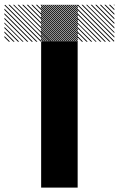

<svg xmlns="http://www.w3.org/2000/svg" viewBox="-21 -856 543 876"><path d="M500.8 -830 496.7 -834.2H500.8ZM500.8 -809.2 475.8 -834.2H481.7L500.8 -815ZM500.8 -788.3 455 -834.2H460.8L500.8 -794.2ZM500.8 -767.5 434.2 -834.2H440L500.8 -773.3ZM500.8 -746.7 413.3 -834.2H419.2L500.8 -752.5ZM500.8 -725.8 392.5 -834.2H398.3L500.8 -731.7ZM500.8 -705 371.7 -834.2H376.7L500.8 -710ZM500.8 -684.2 350.8 -834.2H356.7L500.8 -690ZM498.3 -665.8 332.5 -831.7 335.8 -834.2 500.8 -669.2ZM477.5 -665.8 332.5 -810.8V-816.7L483.3 -665.8ZM456.7 -665.8 332.5 -790V-795.8L462.5 -665.8ZM435.8 -665.8 332.5 -769.2V-775L441.7 -665.8ZM415 -665.8 332.5 -748.3V-753.3L420 -665.8ZM394.2 -665.8 332.5 -727.5V-733.3L400 -665.8ZM373.3 -665.8 332.5 -706.7V-712.5L379.2 -665.8ZM352.5 -665.8 332.5 -685.8V-691.7L358.3 -665.8ZM500.8 -834.2H502.5L500.8 -835.8ZM334.2 -826.7 326.7 -834.2H332.5L334.2 -832.5ZM334.2 -817.5 317.5 -834.2H323.3L334.2 -823.3ZM334.2 -808.3 308.3 -834.2H314.2L334.2 -814.2ZM334.2 -799.2 299.2 -834.2H305L334.2 -805ZM334.2 -790 290 -834.2H295.8L334.2 -795.8ZM334.2 -780.8 280.8 -834.2H286.7L334.2 -786.7ZM334.2 -771.7 271.7 -834.2H277.5L334.2 -777.5ZM334.2 -762.5 262.5 -834.2H268.3L334.2 -768.3ZM334.2 -753.3 253.3 -834.2H259.2L334.2 -759.2ZM334.2 -744.2 244.2 -834.2H250L334.2 -750ZM334.2 -735 235 -834.2H240.8L334.2 -740.8ZM334.2 -725.8 225.8 -834.2H231.7L334.2 -731.7ZM334.2 -716.7 216.7 -834.2H222.5L334.2 -722.5ZM334.2 -707.5 207.5 -834.2H213.3L334.2 -713.3ZM334.2 -698.3 198.3 -834.2H204.2L334.2 -704.2ZM334.2 -689.2 189.2 -834.2H195L334.2 -695ZM334.2 -680 180 -834.2H185.8L334.2 -685.8ZM334.2 -670.8 170.8 -834.2H176.7L334.2 -676.7ZM330 -665.8 165.8 -830 167.5 -834.2 334.2 -667.5ZM320.8 -665.8 165.8 -820.8V-826.7L326.7 -665.8ZM311.7 -665.8 165.8 -811.7V-817.5L317.5 -665.8ZM302.5 -665.8 165.8 -802.5V-808.3L308.3 -665.8ZM293.3 -665.8 165.8 -793.3V-799.2L299.2 -665.8ZM284.2 -665.8 165.8 -784.2V-790L290 -665.8ZM275 -665.8 165.8 -775V-780.8L280.8 -665.8ZM265.8 -665.8 165.8 -765.8V-771.7L271.7 -665.8ZM256.7 -665.8 165.8 -756.7V-762.5L262.5 -665.8ZM247.5 -665.8 165.8 -747.5V-753.3L253.3 -665.8ZM238.3 -665.8 165.8 -738.3V-744.2L244.2 -665.8ZM229.2 -665.8 165.8 -729.2V-735L235 -665.8ZM220 -665.8 165.8 -720V-725.8L225.8 -665.8ZM210 -665.8 165.8 -710V-716.7L216.7 -665.8ZM201.7 -665.8 165.8 -701.7V-707.5L207.5 -665.8ZM192.5 -665.8 165.8 -692.5V-698.3L198.3 -665.8ZM183.3 -665.8 165.8 -683.3V-689.2L189.2 -665.8ZM174.2 -665.8 165.8 -674.2V-680L180 -665.8ZM167.5 -830 163.3 -834.2H167.5ZM167.5 -809.2 142.5 -834.2H148.3L167.5 -815ZM167.5 -788.3 121.7 -834.2H127.5L167.5 -794.2ZM167.5 -767.5 100.8 -834.2H106.7L167.5 -773.3ZM167.5 -746.7 80 -834.2H85.8L167.5 -752.5ZM167.5 -725.8 59.2 -834.2H65L167.5 -731.7ZM167.5 -705 38.3 -834.2H43.3L167.5 -710ZM167.5 -684.2 17.5 -834.2H23.3L167.5 -690ZM165 -665.8 -0.8 -831.7 2.5 -834.2 167.5 -669.2ZM144.2 -665.8 -0.8 -810.8V-816.7L150 -665.8ZM123.3 -665.8 -0.8 -790V-795.8L129.2 -665.8ZM102.5 -665.8 -0.8 -769.2V-775L108.3 -665.8ZM81.7 -665.8 -0.8 -748.3V-753.3L86.7 -665.8ZM60.8 -665.8 -0.8 -727.5V-733.3L66.7 -665.8ZM40 -665.8 -0.8 -706.7V-712.5L45.8 -665.8ZM19.2 -665.8 -0.8 -685.8V-691.7L25 -665.8ZM167.5 -834.2H169.2L167.5 -835.8ZM166.7 -166.7H333.3V0H166.7ZM166.7 -333.3H333.3V0H166.7ZM166.7 -500H333.3V-166.7H166.7ZM166.7 -666.7H333.3V-333.3H166.7Z"/></svg>

Font: 0xA000-Pixelated
Style: Pixelated
Weight: 400
Version: Version 0.1